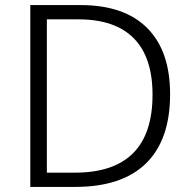

<svg xmlns="http://www.w3.org/2000/svg" viewBox="-20 -734 751 754"><path d="M99 -714H297Q468 -714 558 -624Q648 -534 648 -364Q648 -185 553.5 -92.5Q459 0 275 0H99ZM274 -56Q579 -56 579 -362Q579 -509 505.5 -583.5Q432 -658 288 -658H164V-56Z"/></svg>

Font: OpenSansMMV
Style: Light
Weight: 300
Foundry: Ascender Corporation
Version: Version 4.001